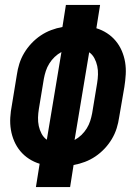

<svg xmlns="http://www.w3.org/2000/svg" viewBox="-20 -755 540 775"><path d="M125 0 140 -94Q117 -101 97 -114Q77 -127 62 -145Q47 -163 37.5 -185Q28 -207 24 -231Q20 -255 21.5 -280.5Q23 -306 28 -331L48 -453Q51 -475 58 -497.5Q65 -520 77.5 -541Q90 -562 107 -580Q124 -598 144 -611.5Q164 -625 186.5 -633.5Q209 -642 232 -646L246 -735H384L369 -641Q392 -634 412 -621Q432 -608 447 -590Q462 -572 471.5 -550Q481 -528 485 -504Q489 -480 487.5 -454.5Q486 -429 482 -404L461 -282Q458 -260 451 -237.5Q444 -215 431.5 -194Q419 -173 402 -155Q385 -137 365 -123.5Q345 -110 322.5 -101.5Q300 -93 277 -89L263 0ZM169 -191 228 -545Q213 -537 200.5 -525Q188 -513 179 -498.5Q170 -484 165 -468.5Q160 -453 157 -437L137 -316Q134 -298 133.5 -280.5Q133 -263 136.5 -246.5Q140 -230 148 -215Q156 -200 169 -191ZM281 -190Q296 -198 308.5 -210Q321 -222 330 -236.5Q339 -251 344 -266.5Q349 -282 352 -298L372 -419Q375 -437 375.5 -454.5Q376 -472 372.5 -488.5Q369 -505 361 -520Q353 -535 340 -544Z"/></svg>

Font: Iosevka Heavy Oblique
Style: Regular
Weight: 900
Italic angle: -9°
Monospace: yes
Designer: Belleve Invis
Foundry: Belleve Invis
Version: Version 32.5.0; ttfautohint (v1.8.4)